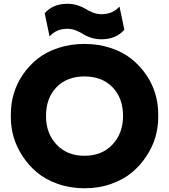

<svg xmlns="http://www.w3.org/2000/svg" viewBox="-20 -987 904 1027"><path d="M522 -776.9Q492.2 -776.9 466.1 -785.6Q439.9 -794.4 424.1 -804.9Q408.2 -815.4 386 -824.2Q363.8 -833 340.8 -833Q280.8 -833 245.1 -792L219.2 -916Q262.7 -966.8 340.8 -966.8Q370.6 -966.8 396.7 -958Q422.9 -949.2 438.7 -939Q454.6 -928.7 476.8 -919.9Q499 -911.1 522 -911.1Q583.5 -911.1 619.1 -952.1L645 -828.1Q601.1 -776.9 522 -776.9ZM38.1 -356V-377.9Q38.1 -433.6 54 -487.1Q69.8 -540.5 102.8 -588.6Q135.7 -636.7 181.6 -673.1Q227.5 -709.5 292.2 -730.7Q356.9 -752 432.1 -752Q506.3 -752 571 -730.7Q635.7 -709.5 681.6 -673.1Q727.5 -636.7 760.7 -588.9Q793.9 -541 810.1 -487.3Q826.2 -433.6 826.2 -377.9V-356Q826.2 -305.2 811 -253.2Q795.9 -201.2 763.4 -151.9Q731 -102.5 685.5 -64.5Q640.1 -26.4 574.5 -3.2Q508.8 20 432.1 20Q355.5 20 289.6 -3.2Q223.6 -26.4 178.2 -64.5Q132.8 -102.5 100.6 -151.9Q68.4 -201.2 53.2 -253.2Q38.1 -305.2 38.1 -356ZM432.1 -153.8Q525.4 -153.8 581.8 -214.1Q638.2 -274.4 638.2 -366.2Q638.2 -461.9 582.3 -520Q526.4 -578.1 432.1 -578.1Q337.4 -578.1 281.7 -520Q226.1 -461.9 226.1 -366.2Q226.1 -273.9 282.2 -213.9Q338.4 -153.8 432.1 -153.8Z"/></svg>

Font: Sora ExtraBold
Style: Regular
Weight: 800
Designer: Jonathan Barnbrook, Julián Moncada
Foundry: Barnbrook Fonts
Version: Version 2.000